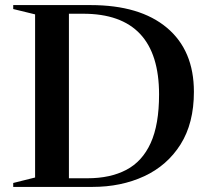

<svg xmlns="http://www.w3.org/2000/svg" viewBox="-20 -735 827 755"><path d="M32 0V-15.5L118 -37V-678.5L32 -699.5V-715H336Q530 -715 636.2 -626Q742.5 -537 742.5 -374Q742.5 -250.5 690 -167.2Q637.5 -84 547 -42Q456.5 0 343 0ZM605.5 -363.5Q605.5 -681 307 -681H251V-34H324Q413.5 -34 476.5 -67Q539.5 -100 572.5 -172.5Q605.5 -245 605.5 -363.5Z"/></svg>

Font: Newsreader 72pt Medium
Style: Regular
Weight: 500
Designer: Hugues Gentile
Foundry: Production Type
Version: Version 1.003; ttfautohint (v1.8.3)